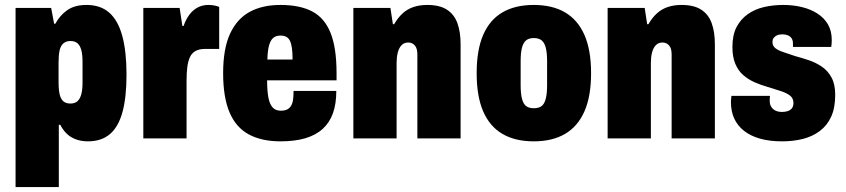

<svg xmlns="http://www.w3.org/2000/svg" viewBox="-20 -560 3425 777"><path d="M43 197V-528H187L199 -464H204Q223 -499 253 -519.5Q283 -540 330 -540Q387 -540 422.5 -508.5Q458 -477 475 -414Q492 -351 492 -258Q492 -166 475.5 -106Q459 -46 424.5 -17Q390 12 336 12Q308 12 286 3.5Q264 -5 249 -20Q234 -35 224 -55H218V197ZM265 -141Q283 -141 293.5 -150.5Q304 -160 309 -178.5Q314 -197 314 -225V-310Q314 -339 309 -357.5Q304 -376 293.5 -385Q283 -394 265 -394Q247 -394 236 -384Q225 -374 221 -355Q217 -336 217 -307V-229Q217 -207 219 -191Q221 -175 226.5 -163.5Q232 -152 241.5 -146.5Q251 -141 265 -141Z M560 0V-528H707L718 -455H723Q732 -481 746 -500Q760 -519 779.5 -529.5Q799 -540 823 -540Q835 -540 846.5 -538Q858 -536 867 -532V-362H810Q786 -362 771 -353.5Q756 -345 748.5 -328.5Q741 -312 738 -288.5Q735 -265 735 -235V0Z M1115 12Q1039 12 987 -16Q935 -44 909 -105Q883 -166 883 -264Q883 -363 911 -423.5Q939 -484 990.5 -512Q1042 -540 1115 -540Q1193 -540 1243 -514Q1293 -488 1317.5 -427.5Q1342 -367 1342 -264V-235H1061Q1061 -193 1066 -166Q1071 -139 1083 -125.5Q1095 -112 1116 -112Q1132 -112 1142 -117Q1152 -122 1158 -132Q1164 -142 1166 -157Q1168 -172 1168 -192H1341Q1341 -140 1327.5 -102Q1314 -64 1286 -38.5Q1258 -13 1215.5 -0.5Q1173 12 1115 12ZM1062 -319H1164Q1164 -346 1161.5 -364.5Q1159 -383 1153.5 -394.5Q1148 -406 1138.5 -411Q1129 -416 1115 -416Q1096 -416 1085 -406Q1074 -396 1068.5 -375Q1063 -354 1062 -319Z M1410 0V-528H1560L1570 -462H1575Q1590 -488 1609 -505.5Q1628 -523 1653 -531.5Q1678 -540 1709 -540Q1759 -540 1788.5 -521Q1818 -502 1831 -466.5Q1844 -431 1844 -381V0H1669V-339Q1669 -350 1667 -359Q1665 -368 1660 -374.5Q1655 -381 1648 -384.5Q1641 -388 1632 -388Q1615 -388 1604.5 -376.5Q1594 -365 1589.5 -346.5Q1585 -328 1585 -305V0Z M2140 12Q2065 12 2013.5 -18Q1962 -48 1935.5 -109Q1909 -170 1909 -264Q1909 -358 1935.5 -419Q1962 -480 2013.5 -510Q2065 -540 2140 -540Q2215 -540 2266.5 -510Q2318 -480 2345 -419Q2372 -358 2372 -264Q2372 -170 2345 -109Q2318 -48 2266.5 -18Q2215 12 2140 12ZM2140 -122Q2160 -122 2171.5 -130.5Q2183 -139 2188.5 -160Q2194 -181 2194 -215V-312Q2194 -347 2188.5 -367.5Q2183 -388 2171.5 -397Q2160 -406 2140 -406Q2121 -406 2109.5 -397Q2098 -388 2092.5 -367.5Q2087 -347 2087 -312V-215Q2087 -181 2092.5 -160Q2098 -139 2109.5 -130.5Q2121 -122 2140 -122Z M2439 0V-528H2589L2599 -462H2604Q2619 -488 2638 -505.5Q2657 -523 2682 -531.5Q2707 -540 2738 -540Q2788 -540 2817.5 -521Q2847 -502 2860 -466.5Q2873 -431 2873 -381V0H2698V-339Q2698 -350 2696 -359Q2694 -368 2689 -374.5Q2684 -381 2677 -384.5Q2670 -388 2661 -388Q2644 -388 2633.5 -376.5Q2623 -365 2618.5 -346.5Q2614 -328 2614 -305V0Z M3145 12Q3094 12 3055.5 1Q3017 -10 2991 -30.5Q2965 -51 2951.5 -80Q2938 -109 2938 -147Q2938 -150 2938.5 -157.5Q2939 -165 2940 -172H3096Q3095 -164 3095 -160Q3095 -156 3095 -151Q3095 -138 3101 -128Q3107 -118 3118 -112.5Q3129 -107 3145 -107Q3156 -107 3166.5 -110Q3177 -113 3184 -121Q3191 -129 3191 -143Q3191 -163 3176 -174Q3161 -185 3136.5 -192.5Q3112 -200 3084 -209Q3059 -216 3034 -227Q3009 -238 2988.5 -255.5Q2968 -273 2956 -301Q2944 -329 2944 -370Q2944 -418 2960.5 -450Q2977 -482 3006 -502.5Q3035 -523 3072 -531.5Q3109 -540 3150 -540Q3189 -540 3224.5 -531.5Q3260 -523 3287.5 -505.5Q3315 -488 3330.5 -461.5Q3346 -435 3346 -398Q3346 -392 3345.5 -384Q3345 -376 3344 -370H3189V-384Q3189 -397 3183.5 -405Q3178 -413 3168.5 -417Q3159 -421 3147 -421Q3141 -421 3134 -420Q3127 -419 3120.5 -415Q3114 -411 3110 -405Q3106 -399 3106 -390Q3106 -374 3118.5 -364.5Q3131 -355 3152 -348.5Q3173 -342 3198 -333Q3224 -326 3252.5 -316.5Q3281 -307 3305.5 -290.5Q3330 -274 3345 -246.5Q3360 -219 3360 -176Q3360 -124 3344 -88.5Q3328 -53 3298.5 -30.5Q3269 -8 3230 2Q3191 12 3145 12Z"/></svg>

Font: Archivo Condensed Black
Style: Regular
Weight: 900
Width: 3
Designer: Hector Gatti
Foundry: Omnibus-Type
Version: Version 2.001